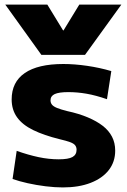

<svg xmlns="http://www.w3.org/2000/svg" viewBox="-20 -810 555 840"><path d="M3 -790H187L256 -677H258L327 -790H511L352 -570H161ZM255 10Q220 10 179.5 5Q139 0 101 -8.5Q63 -17 35 -27L53 -150Q104 -132 149 -122.5Q194 -113 237 -113Q279 -113 297 -123Q315 -133 315 -155Q315 -166 309 -174Q303 -182 287 -188Q271 -194 241 -201Q172 -218 125 -241Q78 -264 54.5 -297Q31 -330 31 -375Q31 -451 88.5 -490.5Q146 -530 257 -530Q306 -530 361 -522Q416 -514 467 -499L448 -376Q399 -393 358.5 -400Q318 -407 279 -407Q238 -407 219.5 -398.5Q201 -390 201 -371Q201 -360 207.5 -352Q214 -344 230 -337.5Q246 -331 274 -324Q325 -313 364 -296.5Q403 -280 429.5 -259.5Q456 -239 470 -212Q484 -185 484 -151Q484 -102 456 -66Q428 -30 376.5 -10Q325 10 255 10Z"/></svg>

Font: M PLUS 1 ExtraBold
Style: Regular
Weight: 800
Designer: Coji Morishita
Foundry: UNDERFOREST DESIGN
Version: Version 1.001